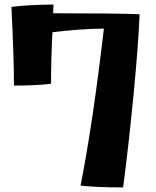

<svg xmlns="http://www.w3.org/2000/svg" viewBox="-20 -815 680 839"><path d="M332 -4Q386 -277 434 -690Q388 -690 325 -685.5Q262 -681 209 -674Q203 -554 203 -449Q141 -441 41 -441Q41 -560 30 -785Q59 -789 110.5 -792Q162 -795 214 -795L212 -757Q478 -757 590 -753Q585 -623 563.5 -400.5Q542 -178 518 4Q402 4 332 -4Z"/></svg>

Font: Otomanopee One
Style: Regular
Weight: 400
Designer: Das Ende der Wildnis
Foundry: Gutenberg Labo
Version: Version 3.005